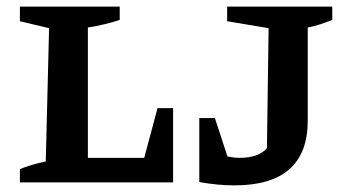

<svg xmlns="http://www.w3.org/2000/svg" viewBox="-20 -550 1044 579"><path d="M455 -224H502V0H40V-40Q74 -54 118 -63L128 -465L40 -486V-530H341V-490Q321 -483 295.5 -477Q270 -471 245 -467V-74H415ZM581 -1V-194H628L666 -78Q686 -74 703 -74Q759 -74 785 -103L790 -465L665 -486V-530H982V-490Q967 -484 948 -477.5Q929 -471 908 -467V-186Q908 9 687 9Q662 9 635.5 6.5Q609 4 581 -1Z"/></svg>

Font: Piazzolla SC SemiBold
Style: Regular
Weight: 600
Designer: Juan Pablo del Peral
Foundry: Huerta Tipografica
Version: Version 1.330